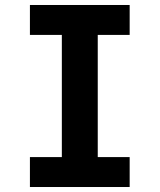

<svg xmlns="http://www.w3.org/2000/svg" viewBox="-20 -750 640 770"><path d="M100 0V-120H228V-610H100V-730H500V-610H372V-120H500V0Z"/></svg>

Font: M PLUS Code Latin Expanded
Style: Bold
Weight: 700
Width: 7
Designer: Coji Morishita
Foundry: UNDERFOREST DESIGN
Version: Version 1.002; ttfautohint (v1.8.3)